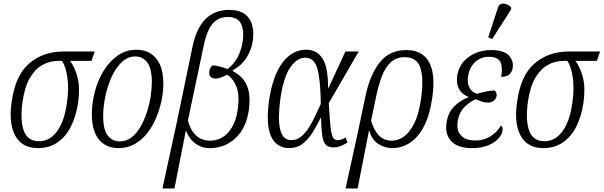

<svg xmlns="http://www.w3.org/2000/svg" viewBox="-20 -827 3411 1085"><path d="M195 10Q105 10 66.5 -59.5Q28 -129 46 -251Q66 -400 144.5 -468Q223 -536 340 -536H515L497 -483H376Q405 -444 419 -386Q433 -328 421 -245Q410 -171 381.5 -113.5Q353 -56 306 -23Q259 10 195 10ZM201 -29Q262 -29 303 -85.5Q344 -142 358 -244Q370 -323 361 -387.5Q352 -452 330 -483H311Q261 -483 219.5 -460Q178 -437 148.5 -386Q119 -335 107 -250Q93 -147 114.5 -88Q136 -29 201 -29Z M650 10Q579 10 539 -38.5Q499 -87 499 -183Q499 -242 515 -305.5Q531 -369 563.5 -423.5Q596 -478 643.5 -512Q691 -546 753 -546Q795 -546 829 -526Q863 -506 883 -463.5Q903 -421 903 -353Q903 -309 893 -259.5Q883 -210 863 -162.5Q843 -115 813 -76Q783 -37 742 -13.5Q701 10 650 10ZM657 -28Q694 -28 723 -50.5Q752 -73 773.5 -110Q795 -147 809.5 -191.5Q824 -236 831 -280.5Q838 -325 838 -362Q838 -439 812.5 -473.5Q787 -508 745 -508Q701 -508 667 -475Q633 -442 610 -390.5Q587 -339 575 -281Q563 -223 563 -172Q563 -92 589.5 -60Q616 -28 657 -28Z M898 238 979 -135 1068 -564Q1111 -771 1275 -771Q1331 -771 1363 -747.5Q1395 -724 1405 -685Q1415 -646 1409 -599Q1401 -545 1373.5 -501.5Q1346 -458 1295 -429L1294 -426Q1326 -410 1350 -384Q1374 -358 1384.5 -315Q1395 -272 1386 -205Q1372 -104 1311.5 -47Q1251 10 1166 10Q1128 10 1100.5 -5.5Q1073 -21 1056 -43.5Q1039 -66 1032 -88H1030L966 238ZM1165 -32Q1229 -32 1270.5 -79.5Q1312 -127 1323 -206Q1335 -287 1317 -335Q1299 -383 1263 -405Q1249 -397 1231 -390Q1213 -383 1201 -383Q1182 -382 1171 -392.5Q1160 -403 1163 -422Q1163 -429 1167 -439Q1171 -449 1180 -457Q1194 -458 1218 -452Q1242 -446 1266 -437Q1299 -461 1321.5 -501Q1344 -541 1352 -596Q1360 -656 1341.5 -693.5Q1323 -731 1267 -731Q1213 -731 1181.5 -693Q1150 -655 1133 -578L1042 -146Q1055 -93 1087 -62.5Q1119 -32 1165 -32Z M1614 10Q1572 10 1541 -16Q1510 -42 1498.5 -100.5Q1487 -159 1500 -257Q1521 -399 1576 -472.5Q1631 -546 1710 -546Q1770 -546 1802 -497.5Q1834 -449 1834 -331H1837L1932 -536H2007L1838 -244Q1843 -154 1848 -109Q1853 -64 1862 -49.5Q1871 -35 1887 -35Q1898 -35 1910.5 -39Q1923 -43 1933 -50L1944 -22Q1929 -12 1908 -3Q1887 6 1865 6Q1835 6 1820.5 -9.5Q1806 -25 1801 -61.5Q1796 -98 1794 -161H1792Q1771 -118 1746.5 -78.5Q1722 -39 1690 -14.5Q1658 10 1614 10ZM1626 -35Q1657 -35 1681.5 -55Q1706 -75 1725.5 -106Q1745 -137 1761.5 -172.5Q1778 -208 1793 -240Q1791 -377 1773.5 -439Q1756 -501 1705 -501Q1657 -501 1619 -444Q1581 -387 1564 -266Q1549 -154 1563.5 -94.5Q1578 -35 1626 -35Z M2046 -287Q2071 -404 2125.5 -474Q2180 -544 2277 -544Q2366 -544 2404 -477Q2442 -410 2423 -277Q2409 -176 2375.5 -112.5Q2342 -49 2295.5 -19.5Q2249 10 2196 10Q2156 10 2119 -13Q2082 -36 2067 -88H2065L2001 238H1933L2003 -83ZM2194 -32Q2230 -32 2263 -55.5Q2296 -79 2322 -132Q2348 -185 2360 -274Q2375 -381 2356 -442.5Q2337 -504 2267 -504Q2221 -504 2190 -476.5Q2159 -449 2139.5 -399.5Q2120 -350 2106 -284L2077 -145Q2094 -88 2122.5 -60Q2151 -32 2194 -32Z M2647 10Q2565 10 2528.5 -31Q2492 -72 2504 -137Q2513 -194 2549 -228Q2585 -262 2626 -277L2627 -280Q2590 -294 2573.5 -325Q2557 -356 2564 -402Q2572 -447 2599.5 -478.5Q2627 -510 2667.5 -527Q2708 -544 2755 -544Q2829 -544 2856.5 -512.5Q2884 -481 2877 -441Q2873 -420 2858.5 -406.5Q2844 -393 2812 -393Q2822 -444 2808.5 -475Q2795 -506 2744 -506Q2696 -506 2665 -476.5Q2634 -447 2626 -402Q2618 -356 2634.5 -329Q2651 -302 2676 -297Q2703 -305 2729 -310.5Q2755 -316 2775 -316Q2781 -311 2784.5 -303Q2788 -295 2786 -283Q2783 -268 2769.5 -257.5Q2756 -247 2737 -247Q2722 -247 2706 -252Q2690 -257 2668 -266Q2640 -255 2608 -225.5Q2576 -196 2567 -144Q2558 -93 2583.5 -63Q2609 -33 2666 -33Q2757 -33 2812 -118Q2816 -114 2819 -106.5Q2822 -99 2819 -86Q2816 -65 2795 -42.5Q2774 -20 2737 -5Q2700 10 2647 10ZM2761 -606 2739 -616 2793 -781Q2799 -801 2812.5 -805Q2826 -809 2842 -803Q2858 -797 2869 -785L2868 -773Z M3051 10Q2961 10 2922.5 -59.5Q2884 -129 2902 -251Q2922 -400 3000.5 -468Q3079 -536 3196 -536H3371L3353 -483H3232Q3261 -444 3275 -386Q3289 -328 3277 -245Q3266 -171 3237.5 -113.5Q3209 -56 3162 -23Q3115 10 3051 10ZM3057 -29Q3118 -29 3159 -85.5Q3200 -142 3214 -244Q3226 -323 3217 -387.5Q3208 -452 3186 -483H3167Q3117 -483 3075.5 -460Q3034 -437 3004.5 -386Q2975 -335 2963 -250Q2949 -147 2970.5 -88Q2992 -29 3057 -29Z"/></svg>

Font: Noto Serif Condensed Light
Style: Italic
Weight: 300
Width: 3
Italic angle: -12°
Designer: Monotype Design Team
Foundry: Monotype Imaging Inc.
Version: Version 2.014; ttfautohint (v1.8.4.7-5d5b)